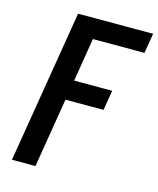

<svg xmlns="http://www.w3.org/2000/svg" viewBox="-111 -813 736 892"><g transform="rotate(15 257.0 -367.5)"><path d="M32 0 153 -735H514L498 -639H250L216 -430H399L383 -334H200L145 0Z"/></g></svg>

Font: Iosevka SS18
Style: Bold Italic
Weight: 700
Italic angle: -9°
Monospace: yes
Designer: Belleve Invis
Foundry: Belleve Invis
Version: Version 25.1.1; ttfautohint (v1.8.4)